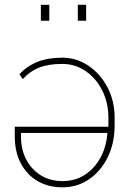

<svg xmlns="http://www.w3.org/2000/svg" viewBox="-20 -782 544 812"><path d="M244.6 10.3Q184.6 10.3 139.2 -16.1Q93.8 -42.5 68.1 -91.1Q42.5 -139.6 42.5 -205.6V-246.1H438.5Q438.5 -252 438.5 -259Q438.5 -266.1 438.5 -283.7Q438.5 -347.2 412.6 -398.9Q386.7 -450.7 342.5 -481.2Q298.3 -511.7 243.2 -511.7Q183.6 -511.7 143.8 -495.4Q104 -479 76.2 -447.3L62 -467.8Q92.8 -502 137.5 -520Q182.1 -538.1 243.2 -538.1Q303.2 -538.1 353.5 -504.4Q403.8 -470.7 434.3 -413.1Q464.8 -355.5 464.8 -283.7V-252.4Q464.8 -176.3 435.5 -116.9Q406.2 -57.6 356.4 -23.7Q306.6 10.3 244.6 10.3ZM244.6 -16.1Q296.9 -16.1 337.9 -42.2Q378.9 -68.4 404.1 -113.8Q429.2 -159.2 434.1 -216.8L432.6 -219.7H68.8V-203.6Q68.8 -149.4 91.1 -107.2Q113.3 -64.9 152.8 -40.5Q192.4 -16.1 244.6 -16.1ZM309.1 -694.3V-761.7H344.2V-694.3ZM152.8 -694.3V-761.7H188.5V-694.3Z"/></svg>

Font: Roboto Slab LO Thin
Style: Regular
Weight: 250
Designer: Google
Version: Version 2.00;September 28, 2018;FontCreator 11.5.0.2427 64-b